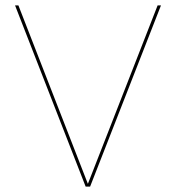

<svg xmlns="http://www.w3.org/2000/svg" viewBox="-20 -695 677 715"><path d="M299 0H315.5L579.5 -675H567L307.5 -11H307L48.5 -675H36Z"/></svg>

Font: Anybody SemiExpanded Thin
Style: Regular
Weight: 250
Width: 6
Version: Version 1.113;gftools[0.9.25]